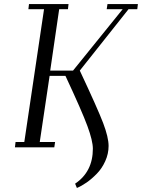

<svg xmlns="http://www.w3.org/2000/svg" viewBox="-20 -722 696 941"><path d="M53.2 0 56.2 -25.9H99.1L195.8 -676.8H119.1L122.1 -702.1H315.9L313 -676.8H270L226.1 -376H337.9L581.1 -676.8H502.9L506.8 -702.1H655.8L652.8 -676.8H609.9L371.1 -376Q458.5 -189.9 485.4 -119.4Q512.2 -48.8 512.2 -6.8Q512.2 31.7 495.8 67.9Q479.5 104 454.3 129.6Q429.2 155.3 404.3 172.6Q379.4 189.9 356.9 199.2L348.1 178.2Q435.1 119.6 435.1 6.8Q435.1 -31.7 408.4 -104.2Q381.8 -176.8 300.8 -350.1H223.1L174.8 -25.9H250L246.1 0Z"/></svg>

Font: Dehuti Alt
Style: Italic
Weight: 400
Version: Version 1.2